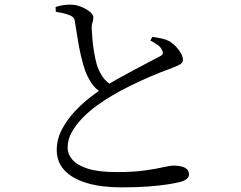

<svg xmlns="http://www.w3.org/2000/svg" viewBox="-20 -782 1040 829"><path d="M505 27Q418 27 355.5 8.5Q293 -10 259 -46Q225 -82 225 -134Q225 -181 247.5 -223.5Q270 -266 303.5 -301.5Q337 -337 371 -363Q405 -389 426 -404Q453 -422 488 -441.5Q523 -461 558 -479.5Q593 -498 622 -513.5Q651 -529 667 -537Q680 -543 682.5 -549Q685 -555 680 -565Q674 -579 659.5 -589Q645 -599 629 -607L638 -623Q658 -620 677 -616Q696 -612 709 -605Q727 -595 741 -579.5Q755 -564 762.5 -549.5Q770 -535 770 -524Q770 -510 753 -501.5Q736 -493 706 -482Q675 -471 630.5 -452Q586 -433 541.5 -411Q497 -389 462 -368Q433 -351 399.5 -327Q366 -303 337.5 -274Q309 -245 290.5 -212.5Q272 -180 272 -145Q272 -116 293 -92Q314 -68 360 -53.5Q406 -39 484 -39Q556 -39 605 -46Q654 -53 684.5 -60Q715 -67 730 -67Q747 -67 762.5 -63.5Q778 -60 787 -51.5Q796 -43 796 -28Q796 -18 786 -9.5Q776 -1 760 3Q742 8 708 13.5Q674 19 623.5 23Q573 27 505 27ZM420 -382Q392 -397 375 -423Q358 -449 348 -476Q339 -502 330.5 -537Q322 -572 316 -610.5Q310 -649 304 -685Q303 -698 297 -705.5Q291 -713 276 -718Q264 -723 248 -726Q232 -729 221 -731L220 -752Q240 -758 254.5 -760Q269 -762 284 -762Q307 -762 329.5 -753Q352 -744 367.5 -731.5Q383 -719 383 -707Q383 -694 379 -683.5Q375 -673 376 -655Q377 -636 379.5 -608.5Q382 -581 387 -552.5Q392 -524 398 -503Q407 -474 423 -450.5Q439 -427 466 -412Z"/></svg>

Font: Noto Serif KR
Style: Regular
Weight: 400
Designer: Ryoko NISHIZUKA  (kana & ideographs); Frank Grießhammer (Latin, Greek & Cyrillic); Wenlong ZHANG  (bopomofo); Sandoll Co
Foundry: Adobe
Version: Version 2.003-H1;hotconv 1.1.1;makeotfexe 2.6.0